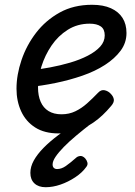

<svg xmlns="http://www.w3.org/2000/svg" viewBox="-20 -539 566 803"><path d="M225 19Q166 19 127 -6Q88 -31 68.5 -73.5Q49 -116 49 -168Q49 -226 70 -288Q91 -350 131 -402Q171 -454 229.5 -486.5Q288 -519 365 -519Q412 -519 444 -504.5Q476 -490 492.5 -464Q509 -438 509 -401Q509 -360 484.5 -327Q460 -294 419 -267.5Q378 -241 324.5 -222.5Q271 -204 212.5 -192Q154 -180 95 -174L107 -245Q146 -249 189 -257Q232 -265 273 -277Q314 -289 347 -306Q380 -323 399 -344Q418 -365 418 -391Q418 -417 401.5 -428.5Q385 -440 355 -440Q304 -440 263.5 -414.5Q223 -389 195.5 -348.5Q168 -308 153.5 -261.5Q139 -215 139 -173Q139 -139 150 -113.5Q161 -88 183 -74.5Q205 -61 237 -61Q269 -61 295 -73.5Q321 -86 344 -106.5Q367 -127 390 -151Q403 -165 418 -161.5Q433 -158 443 -147Q454 -136 456 -123.5Q458 -111 445 -96Q409 -53 372 -27.5Q335 -2 298.5 8.5Q262 19 225 19ZM171 244Q141 244 124 228Q107 212 107 184Q107 158 121.5 132Q136 106 162 79.5Q188 53 224 26Q260 -1 303 -32L365 -31V-25Q330 2 299.5 27.5Q269 53 247 75.5Q225 98 212.5 116.5Q200 135 200 149Q200 158 205 163Q210 168 219 168Q237 168 255 155.5Q273 143 298 121Q304 115 314.5 113.5Q325 112 336 123Q343 131 345.5 140.5Q348 150 341 159Q324 183 294.5 202.5Q265 222 233 233Q201 244 171 244Z"/></svg>

Font: Playwrite IN
Style: Regular
Weight: 400
Designer: Veronika Burian, José Scaglione
Foundry: TypeTogether
Version: Version 1.002